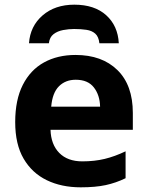

<svg xmlns="http://www.w3.org/2000/svg" viewBox="-20 -791 631 821"><path d="M303 -556Q416 -556 482 -491.5Q548 -427 548 -308V-236H196Q198 -173 233.5 -137Q269 -101 332 -101Q384 -101 427.5 -111.5Q471 -122 517 -144V-29Q476 -9 432 0.5Q388 10 325 10Q243 10 180 -20.5Q117 -51 81 -112.5Q45 -174 45 -269Q45 -364 77.5 -428Q110 -492 168 -524Q226 -556 303 -556ZM304 -450Q260 -450 232 -422Q204 -394 199 -335H408Q407 -384 381.5 -417Q356 -450 304 -450ZM298 -771Q384 -771 434 -726Q484 -681 488 -606H405Q402 -634 387.5 -647Q373 -660 349.5 -663.5Q326 -667 297 -667Q274 -667 250 -662.5Q226 -658 209 -645Q192 -632 189 -606H104Q109 -679 162 -725Q215 -771 298 -771Z"/></svg>

Font: Noto Sans
Style: Bold
Weight: 700
Designer: Monotype Design Team
Foundry: Monotype Imaging Inc.
Version: Version 2.000;GOOG;noto-source:20170915:90ef993387c0; ttfaut